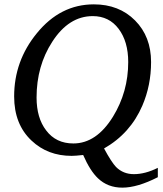

<svg xmlns="http://www.w3.org/2000/svg" viewBox="-20 -702 748 882"><path d="M705 112Q611 160 542 160Q475 160 430 117Q394 83 362 10Q326 14 309 14Q199 14 125 -56Q45 -131 45 -259Q45 -422 149 -549Q257 -682 411 -682Q527 -682 600.5 -608Q674 -534 674 -417Q674 -310 634 -217Q579 -89 458 -20Q492 43 513 65Q546 98 595 98Q647 98 705 69ZM569 -417Q569 -511 525 -569.5Q481 -628 406 -628Q296 -628 220 -510Q148 -399 148 -254Q148 -160 192 -103Q237 -43 317 -43Q423 -43 499 -166Q569 -280 569 -417Z"/></svg>

Font: Apparatus SIL
Style: Italic
Weight: 400
Italic angle: -11°
Version: Version 1.0